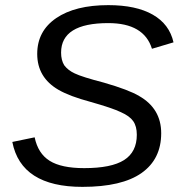

<svg xmlns="http://www.w3.org/2000/svg" viewBox="-20 -718 707 748"><path d="M301 10Q62 10 28 -165L115 -183Q128 -120 173.5 -91.5Q219 -63 308 -63Q414 -63 463.5 -94.5Q513 -126 513 -193Q513 -226 499 -246Q485 -266 451 -281Q418 -297 333 -321Q251 -343 208 -368Q125 -416 125 -508Q125 -597 199 -647.5Q273 -698 402 -698Q510 -698 575 -661Q640 -624 656 -553L572 -528Q541 -628 402 -628Q218 -628 218 -513Q218 -484 230 -464Q245 -444 271 -432Q300 -418 385 -396Q482 -368 522 -344Q608 -295 608 -199Q608 -98 531.5 -44Q455 10 301 10Z"/></svg>

Font: Libra Sans
Style: Italic
Weight: 400
Italic angle: -12°
Foundry: Context Ltd
Version: Version 1.002